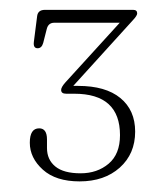

<svg xmlns="http://www.w3.org/2000/svg" viewBox="-20 -720 330 380"><path d="M247.5 -459.5Q247.5 -415.5 217 -388.2Q186.5 -361 137.5 -361Q90.5 -361 64.8 -384.2Q39 -407.5 39 -437.5Q39 -466 57.5 -466Q73 -466 73 -444V-427Q73 -404 89.5 -390.5Q106 -377 139.5 -377Q172.5 -377 195 -396Q217.5 -415 217.5 -452.5Q217.5 -534.5 127 -534.5H111Q101 -534.5 101 -542Q101 -547.5 109.5 -557L217 -675H87.5Q75.5 -675 72.5 -662.5L65.5 -635Q62.5 -624.5 54.5 -624.5Q45.5 -624.5 47 -637L53.5 -688Q55 -700.5 69 -700.5H243.5Q251.5 -700.5 251.5 -693.5Q251.5 -689 243 -680L125 -550Q130.5 -550 134.5 -550Q189 -550 218.2 -526Q247.5 -502 247.5 -459.5Z"/></svg>

Font: Fraunces 72pt Soft Thin
Style: Regular
Weight: 100
Version: Version 1.000;[b76b70a41]